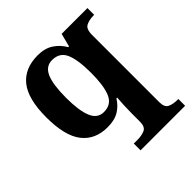

<svg xmlns="http://www.w3.org/2000/svg" viewBox="-207 -690 1063 1063"><g transform="rotate(-45 324.0 -158.5)"><path d="M286 229V176H315Q348 176 372 165.5Q396 155 396 114V49Q396 24 397.5 -11Q399 -46 401 -69H395Q374 -34 339 -12Q304 10 248 10Q151 10 98.5 -57Q46 -124 46 -269Q46 -413 99.5 -479.5Q153 -546 256 -546Q310 -546 347 -522Q384 -498 407 -458H413L433 -536H635V-483H629Q596 -483 572 -471Q548 -459 548 -413V114Q548 155 572 165.5Q596 176 629 176H635V229ZM293 -64Q352 -64 374 -116Q396 -168 396 -267Q396 -370 374 -420.5Q352 -471 293 -471Q243 -471 221.5 -420.5Q200 -370 200 -268Q200 -168 221.5 -116Q243 -64 293 -64Z"/></g></svg>

Font: Noto Serif
Style: Bold
Weight: 700
Designer: Monotype Design Team
Foundry: Monotype Imaging Inc.
Version: Version 2.014